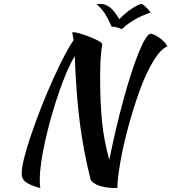

<svg xmlns="http://www.w3.org/2000/svg" viewBox="-20 -903 891 999"><path d="M189.9 76.2Q132.8 59.1 112.8 43.5Q92.8 27.8 92.8 1Q92.8 -56.6 141.8 -201.2Q190.9 -345.7 255.4 -489Q319.8 -632.3 362.8 -693.8L356 -735.8Q384.3 -735.8 446 -711.4Q507.8 -687 512.2 -673.8Q501 -611.8 501 -498Q501 -372.6 510.7 -272Q520.5 -171.4 548.8 -71.8Q581.1 -232.4 621.6 -381.6Q662.1 -530.8 701.2 -627.9Q740.2 -725.1 764.2 -728Q785.6 -724.1 812.7 -703.9Q839.8 -683.6 851.1 -662.1Q814.9 -647.5 775.9 -581.8Q736.8 -516.1 705.1 -427.2Q673.3 -338.4 647.2 -241.9Q621.1 -145.5 606.4 -61.5Q591.8 22.5 590.8 70.8Q590.8 73.2 591.8 74.2Q587.9 75.2 579.1 75.2Q532.2 75.2 496.8 63.2Q461.4 51.3 451.2 30.8Q411.6 -128.9 393.6 -277.8Q375.5 -426.8 369.1 -610.8Q332 -551.8 289.1 -429.2Q246.1 -306.6 216.6 -176.3Q187 -45.9 187 30.8Q187 64.5 189.9 76.2ZM613.8 -751Q586.9 -764.2 561 -764.2Q538.6 -812.5 524.7 -834Q510.7 -855.5 482.9 -880.9Q492.7 -882.8 500 -882.8Q528.8 -882.8 551.5 -865.2Q574.2 -847.7 601.1 -803.2Q629.9 -833.5 660.9 -854.7Q691.9 -876 714.8 -882.8Q732.4 -878.9 764.2 -837.9Q672.4 -807.1 613.8 -751Z"/></svg>

Font: Kaushan Script
Style: Regular
Weight: 400
Designer: Pablo Impallari
Foundry: Pablo Impallari
Version: Version 1.002